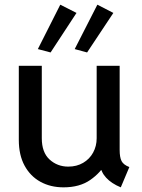

<svg xmlns="http://www.w3.org/2000/svg" viewBox="-20 -804 616 832"><path d="M255.4 7.8Q198.7 7.8 155 -16.4Q111.3 -40.5 86.4 -86.4Q61.5 -132.3 61.5 -197.8V-519H161.1V-205.1Q161.1 -143.6 194.8 -112.8Q228.5 -82 275.9 -82Q312.5 -82 340.3 -98.4Q368.2 -114.7 383.5 -142.8Q398.9 -170.9 398.9 -205.1V-519H498.5V-154.8Q498.5 -122.1 506.8 -106Q515.1 -89.8 540.5 -80.1L503.4 7.8Q462.9 -8.8 439.7 -34.2Q416.5 -59.6 416 -87.9L454.6 -66.4H389.2L439.5 -99.1Q417 -56.2 371.1 -24.2Q325.2 7.8 255.4 7.8ZM199.2 -576.7 144 -591.3 241.2 -783.7 311.5 -748ZM357.4 -576.7 303.7 -591.3 401.9 -783.7 471.2 -748Z"/></svg>

Font: Reddit Sans Medium
Style: Regular
Weight: 500
Designer: Stephen Hutchings
Foundry: Reddit
Version: Version 1.014